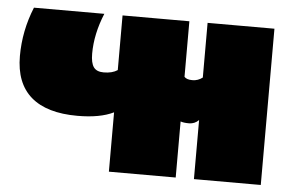

<svg xmlns="http://www.w3.org/2000/svg" viewBox="-43 -601 1002 661"><g transform="rotate(5 457.5 -270.0)"><path d="M355 0V-205.1Q308.1 -182.1 230 -182.1Q124 -182.1 69.6 -229.2Q15.1 -276.4 15.1 -370.1Q15.1 -457.5 48.8 -540H292Q262.2 -467.8 262.2 -399.9Q262.2 -367.7 272.5 -353.3Q282.7 -338.9 307.1 -338.9Q336.9 -338.9 355 -351.1V-540H585.9V-348.1Q593.8 -338.9 613.8 -338.9Q633.3 -338.9 648.9 -351.1V-540H879.9V0H648.9V-204.1Q634.8 -189.9 615.2 -189.9Q596.2 -189.9 585.9 -193.8V0Z"/></g></svg>

Font: Kanit Black
Style: Regular
Weight: 900
Designer: Katatrad Team
Foundry: CadsonDemak
Version: Version 1.000;PS 001.000;hotconv 1.0.88;makeotf.lib2.5.64775